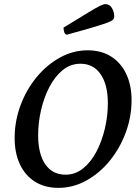

<svg xmlns="http://www.w3.org/2000/svg" viewBox="-20 -899 676 931"><path d="M263 12Q197 12 149 -18.5Q101 -49 76 -103.5Q51 -158 51 -229Q51 -311 79 -387Q107 -463 156.5 -523.5Q206 -584 270 -619.5Q334 -655 405 -655Q472 -655 519.5 -624.5Q567 -594 592.5 -539.5Q618 -485 618 -414Q618 -333 590 -257Q562 -181 513 -120.5Q464 -60 399.5 -24Q335 12 263 12ZM298 -52Q345 -52 383 -82.5Q421 -113 447.5 -163.5Q474 -214 488.5 -275.5Q503 -337 503 -398Q503 -488 468 -539Q433 -590 370 -590Q322 -590 284 -559Q246 -528 219.5 -477Q193 -426 179 -365Q165 -304 165 -243Q165 -153 199.5 -102.5Q234 -52 298 -52ZM305 -731Q296 -731 292 -742Q288 -753 288 -765Q366 -813 406.5 -837.5Q447 -862 464.5 -870.5Q482 -879 491 -879Q512 -879 523 -859.5Q534 -840 534 -820Q534 -811 529 -804.5Q524 -798 503 -790Q482 -782 435.5 -768Q389 -754 305 -731Z"/></svg>

Font: Petrona SemiBold
Style: Italic
Weight: 600
Italic angle: -9°
Designer: Ringo R. Seeber
Foundry: Ringo R. Seeber
Version: Version 2.001; ttfautohint (v1.8.3)